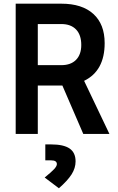

<svg xmlns="http://www.w3.org/2000/svg" viewBox="-20 -713 626 1022"><path d="M63.5 0V-693.4H306.6Q417 -693.4 477.1 -638.7Q537.1 -584 537.1 -483.4Q537.1 -335.9 427.7 -282.7L562.5 0H423.3L312 -257.8Q309.6 -257.8 306.6 -257.8H181.2V0ZM181.2 -366.2H306.6Q356.9 -366.2 384.8 -394.5Q412.6 -422.9 412.6 -473.6Q412.6 -527.3 384.8 -556.2Q356.9 -585 306.6 -585H181.2ZM293.5 289.1 217.8 231.9Q253.4 203.1 268.1 187.3Q282.7 171.4 282.7 160.6Q282.7 140.6 252.9 140.6H221.2V55.7H252Q318.8 55.7 350.6 77.6Q382.3 99.6 382.3 146Q382.3 181.6 361.1 215.1Q339.8 248.5 293.5 289.1Z"/></svg>

Font: CaskaydiaCove NF SemiBold
Style: Regular
Weight: 600
Designer: Aaron Bell
Foundry: Saja Typeworks
Version: Version 2111.001; VTT 6.35;Nerd Fonts 3.2.1